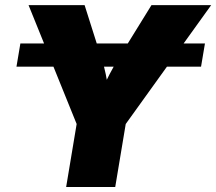

<svg xmlns="http://www.w3.org/2000/svg" viewBox="-20 -748 865 768"><path d="M799.8 -574.2 784.2 -481.4H45.9L61.5 -574.2ZM244.6 0 286.6 -252 94.2 -727.5H318.4L387.2 -510.3Q397 -481.4 403.1 -450.9Q409.2 -420.4 414.6 -382.8H385.7Q402.3 -420.4 418.2 -450.9Q434.1 -481.4 451.7 -510.3L585.9 -727.5H824.7L482.9 -252L440.9 0Z"/></svg>

Font: Inter 17pt Black
Style: Italic
Weight: 900
Italic angle: -9.3988°
Version: Version 4.001;git-66647c0bb